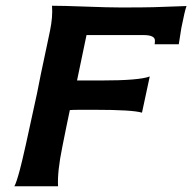

<svg xmlns="http://www.w3.org/2000/svg" viewBox="-20 -648 669 668"><path d="M629 -627Q623 -612 611 -551Q608 -532 602 -494H518Q519 -499 519 -507Q519 -526 479 -526H281L248 -368H332Q465 -368 501 -382L474 -256Q441 -266 311 -266H260Q234 -266 223 -265Q220 -253 211.5 -210Q203 -167 197 -138Q179 -50 182 0H30Q37 -12 49 -57Q61 -100 109 -324Q124 -401 131 -432Q136 -454 143.5 -491Q151 -528 154 -541Q164 -589 161 -628Q199 -628 279 -625Q358 -622 401 -622Q481 -622 514 -623Q543 -624 629 -627Z"/></svg>

Font: GFS Neohellenic Rg
Style: Bold Italic
Weight: 700
Italic angle: -12°
Designer: Designed by Takis Katsoulidis and George D. Matthiopoulos.
Foundry: Designed by Takis Katsoulidis and George D. Matthiopoulos.
Version: Version 1.0